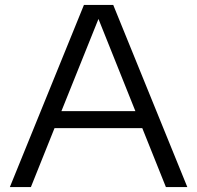

<svg xmlns="http://www.w3.org/2000/svg" viewBox="-20 -760 801 780"><path d="M654 0 558 -239.5H201.5L105.5 0H20L321 -740H440L741 0ZM229.5 -308.5H530L380 -683Z"/></svg>

Font: Encode Sans Expanded
Style: Regular
Weight: 400
Width: 7
Designer: Multiple Designers
Foundry: Impallari Type
Version: Version 2.000